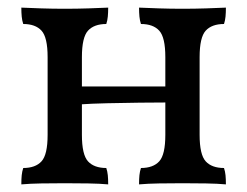

<svg xmlns="http://www.w3.org/2000/svg" viewBox="-20 -481 649 504"><path d="M345 3Q345 -11 346 -21Q347 -31 350 -40Q382 -40 398 -57.5Q414 -75 414 -127V-331Q414 -383 398 -400.5Q382 -418 350 -418Q347 -427 346 -437.5Q345 -448 345 -461Q368 -460 397.5 -459Q427 -458 459 -458Q491 -458 521 -459Q551 -460 573 -461Q573 -448 572 -437.5Q571 -427 568 -418Q536 -418 520 -400.5Q504 -383 504 -331V-127Q504 -75 520 -57.5Q536 -40 568 -40Q571 -31 572 -21Q573 -11 573 3Q551 1 521 0.5Q491 0 459 0Q427 0 397.5 0.5Q368 1 345 3ZM36 3Q36 -11 37 -21Q38 -31 41 -40Q73 -40 89 -57.5Q105 -75 105 -127V-331Q105 -383 89 -400.5Q73 -418 41 -418Q38 -427 37 -437.5Q36 -448 36 -461Q59 -460 88.5 -459Q118 -458 150 -458Q182 -458 212 -459Q242 -460 264 -461Q264 -448 263 -437.5Q262 -427 259 -418Q227 -418 211 -400.5Q195 -383 195 -331V-127Q195 -75 211 -57.5Q227 -40 259 -40Q262 -31 263 -21Q264 -11 264 3Q242 1 212 0.5Q182 0 150 0Q118 0 88.5 0.5Q59 1 36 3ZM190 -207V-254H418V-212Q389 -212 346.5 -211.5Q304 -211 261.5 -210Q219 -209 190 -207Z"/></svg>

Font: Vollkorn
Style: Regular
Weight: 400
Designer: Friedrich Althausen
Foundry: Friedrich Althausen
Version: Version 5.001